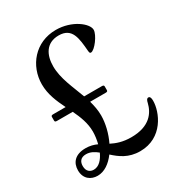

<svg xmlns="http://www.w3.org/2000/svg" viewBox="-178 -852 902 977"><g transform="rotate(-30 273.0 -363.0)"><path d="M110.8 11.4C151.3 11.4 187.1 -14.6 215.6 -52.9C250.7 -21 292.6 11.4 360.8 11.4C494.7 11.4 545.5 -113.3 545.5 -178.3C545.5 -201.7 538 -205.3 532.7 -205.3C521.7 -205.3 518.1 -191.4 516 -181.8C503.9 -131.7 467 -72.8 357.2 -72.8C306.1 -72.8 272.4 -85.6 243.6 -100.1C266 -146.3 279.1 -199.9 279.1 -246.1C279.1 -276.3 273.4 -305.4 265.3 -334.2H357.2C365.4 -334.5 368.3 -336.3 368.6 -342.7V-364.7C368.3 -370.7 365.4 -372.9 357.2 -373.2H252.5C226.9 -443.9 192.5 -512.1 192.5 -584.5C192.5 -648.4 219.8 -706.7 294.7 -706.7C373.6 -706.7 378.9 -641.3 385.3 -564.3C386.4 -554.7 387.1 -548.7 394.2 -548.7C416.9 -548.7 464.1 -612.9 464.1 -642.4C464.1 -679.7 391 -738.3 296.2 -738.3C174.7 -738.3 96.6 -642 96.6 -533.4C96.6 -474.1 119.3 -423.3 143.8 -373.2H69.6C61.4 -372.9 58.6 -370.7 58.2 -364.7V-342.7C58.6 -336.3 61.4 -334.5 69.6 -334.2H163C183.9 -290.1 201.7 -245.7 201.7 -196C201.7 -175.4 198.5 -150.6 192.5 -126.4C173.3 -135.3 152.3 -141.3 126.1 -141.3C63.9 -141.3 36.9 -106.9 36.9 -62.5C36.9 -12.1 72.1 11.4 110.8 11.4ZM68.9 -69.2C68.9 -93 79.9 -113.6 112.9 -113.6C138.1 -113.6 158.4 -101.9 178.6 -85.6C163 -51.5 139.9 -25.2 109 -25.2C89.8 -25.2 68.9 -36.2 68.9 -69.2Z"/></g></svg>

Font: Margiela Serif Medium
Style: Regular
Weight: 500
Designer: Andreas Faust, Stefan Endress
Version: Version 1.002;FEAKit 1.0